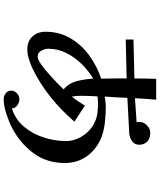

<svg xmlns="http://www.w3.org/2000/svg" viewBox="67 -863 866 1040"><g transform="rotate(90 500.0 -343.0)"><path d="M464 -254Q430 -284 419 -328Q408 -372 406 -415Q364 -390 327 -352.5Q290 -315 267 -269Q244 -223 244 -171Q244 -154 254.5 -134Q265 -114 286 -114Q301 -114 326 -131Q351 -148 378.5 -172.5Q406 -197 429.5 -219.5Q453 -242 464 -254ZM863 -261Q863 -163 809.5 -91Q756 -19 672 25Q641 41 597 55.5Q553 70 518 70Q500 70 485.5 59Q471 48 471 29Q471 11 485.5 -2Q500 -15 518 -15Q535 -15 551 -3.5Q567 8 567 26Q628 6 667 -41Q706 -88 725 -148Q744 -208 744 -267Q744 -316 715 -359.5Q686 -403 642 -423Q620 -434 593 -437.5Q566 -441 540 -441Q522 -441 502 -438Q499 -392 499 -345Q499 -334 500 -322.5Q501 -311 503 -300H504Q518 -317 529.5 -334.5Q541 -352 552 -370L639 -313Q578 -242 505 -183.5Q432 -125 347 -84Q324 -74 298.5 -66Q273 -58 247 -58Q203 -58 177.5 -86Q152 -114 152 -157Q152 -232 187.5 -292Q223 -352 281 -394Q339 -436 406 -458Q406 -492 405 -527Q404 -562 405 -596L194 -591V-633L405 -638Q405 -667 405.5 -697Q406 -727 407 -756H520Q517 -728 515.5 -699Q514 -670 512 -641L642 -650Q640 -658 640 -663Q640 -688 659 -706Q678 -724 698 -724Q731 -724 747.5 -707Q764 -690 764 -664Q764 -639 745 -625.5Q726 -612 703 -610L510 -600Q509 -569 507 -538.5Q505 -508 503 -477Q517 -479 531 -481Q545 -483 558 -483Q596 -483 639.5 -478.5Q683 -474 720 -461Q785 -436 824 -383.5Q863 -331 863 -261Z"/></g></svg>

Font: Kaisei Decol
Style: Bold
Weight: 700
Designer: Font-Kai, 金井和夫
Foundry: KAZUO KANAI
Version: Version 5.003